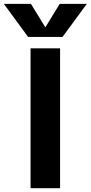

<svg xmlns="http://www.w3.org/2000/svg" viewBox="-61 -983 474 1003"><path d="M176.8 -841.8 251 -962.9H392.6L265.6 -790H85.9L-41 -962.9H100.6L174.8 -841.8ZM98.6 0V-730.5H252.9V0Z"/></svg>

Font: Mgen+ 1c bold
Style: Bold
Weight: 700
Designer: [Source Han Sans]
Ryoko NISHIZUKA  (kana & ideographs); Paul D. Hunt (Latin, Greek & Cyrillic); Wenlong ZHANG  (bopomofo
Version: Version 1.059.20150602